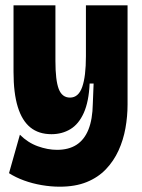

<svg xmlns="http://www.w3.org/2000/svg" viewBox="-20 -548 535 724"><path d="M205 156Q172 156 137 150Q102 144 70.5 132.5Q39 121 14 105L55 -40Q85 -10 122.5 3.5Q160 17 195 17Q239 17 268.5 -2Q298 -21 313.5 -59.5Q329 -98 330 -157L333 -233H318Q315 -165 296 -122.5Q277 -80 245.5 -61Q214 -42 174 -42Q126 -42 94.5 -67.5Q63 -93 47 -145Q31 -197 31 -277V-528H189V-318Q189 -245 201.5 -212.5Q214 -180 244 -180Q260 -180 271.5 -190Q283 -200 290 -220Q297 -240 300.5 -269Q304 -298 304 -336V-528H461V-154Q461 -109 453 -64.5Q445 -20 427 19.5Q409 59 379.5 90Q350 121 307 138.5Q264 156 205 156Z"/></svg>

Font: Bricolage Grotesque 72pt SemiCondensed ExtraBold
Style: Regular
Weight: 800
Width: 4
Designer: Mathieu Triay
Foundry: Atelier Triay
Version: Version 1.001;gftools[0.9.33.dev8+g029e19f]